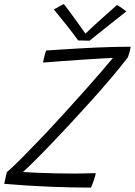

<svg xmlns="http://www.w3.org/2000/svg" viewBox="-32 -888 644 916"><path d="M402 7Q313.5 7 210 3Q106.5 -1 -12 -11Q-10.5 -17.5 -8.2 -28Q-6 -38.5 -3.5 -49.2Q-1 -60 0.5 -66.5Q32 -93.5 76 -138Q120 -182.5 170.8 -236Q221.5 -289.5 272.8 -345.8Q324 -402 370.5 -454Q417 -506 452.5 -547.5Q488 -589 506.5 -611.5Q493 -611.5 455.8 -609.2Q418.5 -607 369 -603.8Q319.5 -600.5 267.8 -596.8Q216 -593 173 -589.5Q174 -594 175.8 -602Q177.5 -610 179.5 -618.5Q181.5 -627.5 184 -635Q186.5 -642.5 188 -647Q224.5 -649.5 263.8 -652Q303 -654.5 343 -656.8Q383 -659 421.5 -661Q460 -663 494 -663.5Q500.5 -664 520.2 -664.2Q540 -664.5 561.2 -664.8Q582.5 -665 591.5 -665Q591 -661.5 589.8 -655Q588.5 -648.5 587 -643.5Q584.5 -634.5 582.2 -626.8Q580 -619 578 -614.5Q544 -570 498.5 -516.2Q453 -462.5 402 -405.8Q351 -349 300.5 -294.8Q250 -240.5 205 -193.8Q160 -147 126.5 -114Q93 -81 77.5 -67.5Q103 -65.5 143 -63.8Q183 -62 230 -61Q277 -60 323 -60Q351 -60 377.2 -60.8Q403.5 -61.5 425 -62Q424 -55.5 421.5 -46.8Q419 -38 416 -29Q412.5 -18.5 408.5 -8.2Q404.5 2 402 7ZM526 -864Q531.5 -861 538 -857Q544.5 -853 551 -848.5Q557.5 -844 562.5 -840Q567.5 -836 570.5 -833.5Q498.5 -776.5 456.2 -743Q414 -709.5 395.5 -694Q388 -694 378 -694.2Q368 -694.5 358 -694.8Q348 -695 341 -695Q316 -729.5 286.2 -767.2Q256.5 -805 225 -843Q231.5 -846 240 -851Q248.5 -856 257.2 -860.8Q266 -865.5 273 -868.5Q287 -850.5 304 -827.2Q321 -804 337 -781.8Q353 -759.5 364.5 -743.5Q376 -727.5 378 -724H372Q386.5 -738.5 414.2 -764Q442 -789.5 472.8 -816.8Q503.5 -844 526 -864Z"/></svg>

Font: Grandstander Thin ExtraLight
Style: Italic
Weight: 250
Italic angle: -15°
Version: Version 1.200